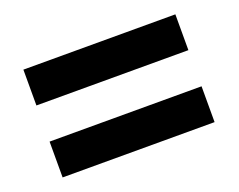

<svg xmlns="http://www.w3.org/2000/svg" viewBox="-64 -621 670 539"><g transform="rotate(-20 270.5 -352.0)"><path d="M43 -406H497V-513H43ZM43 -191H497V-298H43Z"/></g></svg>

Font: Noto Sans Georgian SemiCondensed Bold
Style: Regular
Weight: 700
Width: 4
Designer: Monotype Design Team, Akaki Razmadze
Foundry: Google LLC
Version: Version 2.005